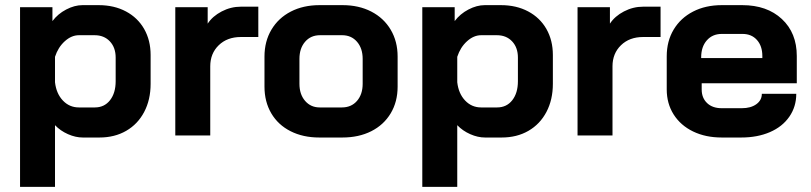

<svg xmlns="http://www.w3.org/2000/svg" viewBox="-20 -527 3154 747"><path d="M58 -499H184V-445Q205 -473 237.5 -490Q270 -507 301 -507H364Q424 -507 470 -482.5Q516 -458 541 -414Q566 -370 566 -313V-201Q566 -139 541 -91.5Q516 -44 471 -18Q426 8 367 8H302Q274 8 244.5 -5Q215 -18 194 -40V200H58ZM349 -109Q386 -109 408 -137Q430 -165 430 -211V-303Q430 -342 407.5 -366Q385 -390 348 -390H287Q258 -390 232 -366.5Q206 -343 194 -306V-207Q199 -163 224.5 -136Q250 -109 287 -109Z M662 -499H788V-435Q807 -464 842.5 -482.5Q878 -501 917 -501H985V-383H917Q864 -383 831 -351Q798 -319 798 -269V0H662Z M1009 -190V-307Q1009 -366 1036 -411.5Q1063 -457 1111.5 -482Q1160 -507 1223 -507H1313Q1376 -507 1424.5 -482Q1473 -457 1500 -411.5Q1527 -366 1527 -307V-190Q1527 -131 1500 -86Q1473 -41 1424.5 -16.5Q1376 8 1312 8H1222Q1159 8 1110.5 -16.5Q1062 -41 1035.5 -86Q1009 -131 1009 -190ZM1310 -109Q1347 -109 1369 -134.5Q1391 -160 1391 -201V-298Q1391 -339 1369 -364.5Q1347 -390 1311 -390H1225Q1189 -390 1167 -364.5Q1145 -339 1145 -298V-201Q1145 -160 1167 -134.5Q1189 -109 1224 -109Z M1623 -499H1749V-445Q1770 -473 1802.5 -490Q1835 -507 1866 -507H1929Q1989 -507 2035 -482.5Q2081 -458 2106 -414Q2131 -370 2131 -313V-201Q2131 -139 2106 -91.5Q2081 -44 2036 -18Q1991 8 1932 8H1867Q1839 8 1809.5 -5Q1780 -18 1759 -40V200H1623ZM1914 -109Q1951 -109 1973 -137Q1995 -165 1995 -211V-303Q1995 -342 1972.5 -366Q1950 -390 1913 -390H1852Q1823 -390 1797 -366.5Q1771 -343 1759 -306V-207Q1764 -163 1789.5 -136Q1815 -109 1852 -109Z M2227 -499H2353V-435Q2372 -464 2407.5 -482.5Q2443 -501 2482 -501H2550V-383H2482Q2429 -383 2396 -351Q2363 -319 2363 -269V0H2227Z M2574 -179V-308Q2574 -367 2601 -412Q2628 -457 2676.5 -482Q2725 -507 2788 -507H2868Q2964 -507 3022 -453Q3080 -399 3080 -309V-203H2710V-179Q2710 -146 2731 -126Q2752 -106 2788 -106H2866Q2901 -106 2922.5 -121.5Q2944 -137 2944 -162H3078Q3078 -112 3051 -73Q3024 -34 2975.5 -13Q2927 8 2864 8H2788Q2725 8 2676.5 -15.5Q2628 -39 2601 -81.5Q2574 -124 2574 -179ZM2946 -301V-309Q2946 -348 2925 -371.5Q2904 -395 2869 -395H2788Q2752 -395 2730 -370Q2708 -345 2708 -304V-301Z"/></svg>

Font: Stavian Bold
Style: Bold
Weight: 700
Version: Version 1.000; ttfautohint (v1.6)